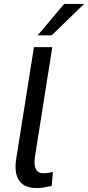

<svg xmlns="http://www.w3.org/2000/svg" viewBox="-20 -944 446 973"><path d="M167 9Q102 9 76.5 -29.5Q51 -68 62 -138L152 -705H245L157 -149Q154 -129 155.5 -110.5Q157 -92 167 -79Q177 -66 199 -66Q212 -66 226 -68.5Q240 -71 248 -73L242 -2Q220 3 203.5 6Q187 9 167 9ZM171 -765 305 -924H406L242 -765Z"/></svg>

Font: Nunito Sans 7pt Condensed Medium
Style: Italic
Weight: 500
Width: 3
Italic angle: -9°
Designer: Vernon Adams
Foundry: Vernon Adams
Version: Version 3.101;gftools[0.9.27]